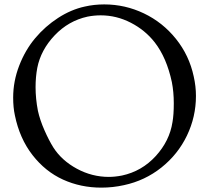

<svg xmlns="http://www.w3.org/2000/svg" viewBox="-20 -837 953 875"><path d="M149.9 -527.8Q142.1 -486.3 142.1 -439.9Q142.1 -387.2 152.8 -332Q162.1 -290 182.4 -243.9Q202.6 -197.8 223.1 -165Q261.2 -105.5 330.3 -68.1Q399.4 -30.8 476.1 -30.8Q503.4 -30.8 536.1 -37.1Q626.5 -56.6 689.7 -125.7Q752.9 -194.8 766.1 -280.8Q772 -313.5 772 -366.2Q772 -418 763.2 -462.9Q739.3 -574.2 685.1 -644Q641.6 -699.7 576.2 -733.4Q510.7 -767.1 439 -767.1Q409.2 -767.1 378.9 -761.2Q292 -742.2 229 -675.8Q166 -609.4 149.9 -527.8ZM47.9 -311Q40 -346.7 40 -392.1Q40 -466.8 67.6 -538.1Q95.2 -609.4 140.6 -663.3Q186 -717.3 244.9 -755.4Q303.7 -793.5 366.2 -807.1Q408.7 -816.9 455.1 -816.9Q550.3 -816.9 636 -775.9Q721.7 -734.9 782 -659.7Q842.3 -584.5 862.8 -488.8Q873 -443.8 873 -399.9Q873 -304.7 832 -219.2Q791 -133.8 715.8 -73.7Q640.6 -13.7 544.9 6.8Q494.1 18.1 441.9 18.1Q347.7 18.1 267.1 -18.6Q186.5 -55.2 127.9 -130.6Q69.3 -206.1 47.9 -311Z"/></svg>

Font: Anticva
Style: Regular
Weight: 400
Version: Version 1.000